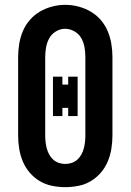

<svg xmlns="http://www.w3.org/2000/svg" viewBox="-20 -766 540 794"><path d="M250 8Q223 8 195.5 2.5Q168 -3 144.5 -17Q121 -31 103 -52Q85 -73 74.5 -98Q64 -123 59.5 -150.5Q55 -178 55 -205V-530Q55 -557 59.5 -584.5Q64 -612 74.5 -637Q85 -662 103 -683Q121 -704 145 -718Q169 -732 196 -739Q223 -746 250 -746Q277 -746 304 -739Q331 -732 355 -718Q379 -704 397 -683Q415 -662 425.5 -637Q436 -612 440.5 -584.5Q445 -557 445 -530V-205Q445 -178 440.5 -150.5Q436 -123 425.5 -98Q415 -73 397 -52Q379 -31 355.5 -17Q332 -3 304.5 2.5Q277 8 250 8ZM250 -88Q264 -88 277 -92.5Q290 -97 300 -106Q310 -115 316.5 -127Q323 -139 326.5 -152Q330 -165 331.5 -178.5Q333 -192 333 -205V-530Q333 -550 329.5 -570.5Q326 -591 316 -608.5Q306 -626 287.5 -636.5Q269 -647 249 -647Q229 -647 211 -636Q193 -625 183.5 -607.5Q174 -590 170.5 -570Q167 -550 167 -530V-205Q167 -192 168.5 -178.5Q170 -165 173.5 -152Q177 -139 183.5 -127Q190 -115 200 -106Q210 -97 223 -92.5Q236 -88 250 -88ZM199 -286V-449H238V-416H262V-449H301V-286H262V-320H238V-286Z"/></svg>

Font: Iosevka Gothic
Style: Bold
Weight: 700
Monospace: yes
Designer: Belleve Invis
Foundry: Belleve Invis
Version: Version 15.5.1; ttfautohint (v1.8.4)